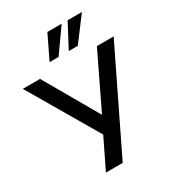

<svg xmlns="http://www.w3.org/2000/svg" viewBox="-233 -1081 1103 1210"><g transform="rotate(-30 318.5 -476.0)"><path d="M299.8 0 648.9 -718.8H526.9L338.4 -327.6L113.3 -718.8H-12.2L282.7 -216.3L177.7 0ZM283.7 -780.3 405.3 -952.1H301.3L218.3 -780.3ZM423.3 -780.3 552.7 -952.1H448.7L357.9 -780.3Z"/></g></svg>

Font: Winston Medium
Style: Regular
Weight: 500
Designer: Vernon Adams, Kim Jin-seong, David Berlow, Cristiano Sobral
Foundry: The Winston Project Authors
Version: Version 3.004